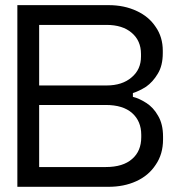

<svg xmlns="http://www.w3.org/2000/svg" viewBox="-20 -720 701 740"><path d="M46.9 0Q46.9 -18.6 46.9 -75.2Q46.9 -75.2 46.9 -75.2Q46.9 -212.9 46.9 -625Q46.9 -625 46.9 -625Q46.9 -643.6 46.9 -700.2Q134.8 -700.2 398.4 -700.2Q459 -700.2 506.8 -677.7Q553.7 -656.2 580.1 -616.2Q607.4 -577.1 607.4 -524.4Q607.4 -521.5 607.4 -515.6Q607.4 -466.8 587.9 -435.5Q569.3 -404.3 543 -385.7Q516.6 -369.1 492.2 -361.3Q492.2 -356.4 492.2 -346.7Q516.6 -340.8 543.9 -323.2Q571.3 -305.7 588.9 -274.4Q608.4 -242.2 608.4 -193.4Q608.4 -189.5 608.4 -182.6Q608.4 -126 580.1 -85Q552.7 -43 504.9 -21.5Q458 0 397.5 0Q280.3 0 46.9 0ZM130.9 -76.2Q195.3 -76.2 387.7 -76.2Q454.1 -76.2 489.3 -107.4Q524.4 -137.7 524.4 -191.4Q524.4 -194.3 524.4 -200.2Q524.4 -252.9 489.3 -284.2Q454.1 -315.4 387.7 -315.4Q302.7 -315.4 130.9 -315.4Q130.9 -254.9 130.9 -76.2ZM130.9 -390.6Q196.3 -390.6 390.6 -390.6Q451.2 -390.6 487.3 -421.9Q523.4 -452.1 523.4 -502Q523.4 -504.9 523.4 -511.7Q523.4 -563.5 487.3 -593.8Q452.1 -624 390.6 -624Q304.7 -624 130.9 -624Q130.9 -565.4 130.9 -390.6Z"/></svg>

Font: Kadena Space Grotesk
Style: Regular
Weight: 400
Designer: Florian Karsten
Version: Version 2.000